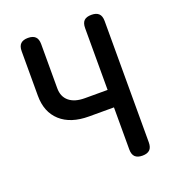

<svg xmlns="http://www.w3.org/2000/svg" viewBox="-136 -846 872 961"><g transform="rotate(-20 300.0 -365.0)"><path d="M407 -266H274Q177 -266 123 -315Q69 -364 69 -451V-688Q69 -715 82 -727.5Q95 -740 121 -740Q147 -740 160 -727.5Q173 -715 173 -688V-453Q173 -408 202.5 -383.5Q232 -359 286 -359H407V-688Q407 -715 419.5 -727.5Q432 -740 459 -740Q485 -740 498 -727.5Q511 -715 511 -688V-42Q511 -15 498 -2.5Q485 10 459 10Q433 10 420 -2.5Q407 -15 407 -42Z"/></g></svg>

Font: Maple Mono NL Medium
Style: Regular
Weight: 500
Monospace: yes
Designer: subframe7536
Version: Version 7.000